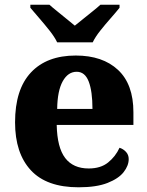

<svg xmlns="http://www.w3.org/2000/svg" viewBox="-20 -786 626 816"><path d="M314 10Q178 10 111 -62.5Q44 -135 44 -266Q44 -406 111.5 -478Q179 -550 302 -550Q416 -550 481.5 -489Q547 -428 547 -309V-255H221Q223 -159 257 -114.5Q291 -70 357 -70Q408 -70 439.5 -95.5Q471 -121 488 -158Q504 -153 515.5 -140.5Q527 -128 527 -110Q527 -82 505.5 -54.5Q484 -27 437 -8.5Q390 10 314 10ZM373 -323Q373 -398 357 -439.5Q341 -481 306 -481Q269 -481 246.5 -440.5Q224 -400 223 -323ZM223 -606Q212 -629 191 -655.5Q170 -682 147.5 -708Q125 -734 109 -753V-766H190Q202 -755 222 -739Q242 -723 262.5 -706Q283 -689 298 -677Q313 -689 334 -706Q355 -723 375 -739Q395 -755 407 -766H488V-753Q473 -734 450 -708Q427 -682 406 -655.5Q385 -629 374 -606Z"/></svg>

Font: Noto Serif Sinhala ExtraBold
Style: Regular
Weight: 800
Designer: Jelle Bosma - Monotype Design Team
Foundry: Monotype Imaging Inc.
Version: Version 2.007; ttfautohint (v1.8.4.7-5d5b)